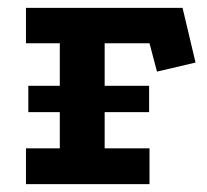

<svg xmlns="http://www.w3.org/2000/svg" viewBox="-20 -468 527 488"><path d="M46 0V-91H132V-358H46V-448H444L477 -309L379 -286L360 -358H246V-91H360V0ZM52 -183V-250H359V-183Z"/></svg>

Font: Podkova
Style: Bold
Weight: 700
Designer: Ilya Yudin
Foundry: Cyreal (www.cyreal.org)
Version: Version 2.102; ttfautohint (v1.8.1.43-b0c9)